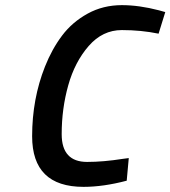

<svg xmlns="http://www.w3.org/2000/svg" viewBox="-20 -716 663 747"><path d="M305 11Q105 11 105 -186Q105 -331 155 -457Q182 -525 221.5 -577.5Q261 -630 321 -663Q381 -696 454 -696Q521 -696 598 -676L623 -669L597 -585Q529 -599 454 -599Q379 -599 325 -537Q271 -475 245.5 -384Q220 -293 220 -194Q220 -86 319 -86Q382 -86 458 -98L481 -101L473 -13Q382 11 305 11Z"/></svg>

Font: Titillium Web SemiBold
Style: Italic
Weight: 600
Italic angle: -13°
Version: Version 1.002;PS 57.000;hotconv 1.0.70;makeotf.lib2.5.55311